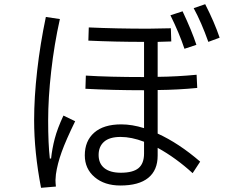

<svg xmlns="http://www.w3.org/2000/svg" viewBox="-20 -855 1096 917"><path d="M960 -835Q1004 -749 1029 -675L975 -655Q942 -748 905 -816ZM861 -622Q836 -697 794 -782L852 -801Q896 -708 918 -641ZM224 -98Q229 -145 241.5 -193Q254 -241 283 -303L339 -276Q295 -186 274.5 -129Q254 -72 247 -22Q245 -4 245 5Q245 18 247 36L176 42Q143 -129 143 -281Q143 -390 157.5 -517.5Q172 -645 199 -774L266 -764Q239 -643 224.5 -515Q210 -387 210 -280Q210 -167 218 -98ZM733 -217Q834 -171 936 -83L900 -28Q820 -101 733 -149V-112Q733 -42 688 -5.5Q643 31 555 31Q479 31 432 -9Q385 -49 385 -113Q385 -182 430 -221.5Q475 -261 559 -261Q611 -261 668 -243V-424Q518 -424 388 -431L390 -494Q500 -487 668 -487V-655Q530 -655 402 -661L404 -724Q536 -718 688 -718Q724 -718 796 -720L798 -657L733 -655V-488Q826 -489 919 -498L922 -435Q831 -426 733 -425ZM668 -178Q608 -201 556 -201Q503 -201 477 -178Q451 -155 451 -115Q451 -74 478.5 -52Q506 -30 557 -30Q615 -30 641.5 -52Q668 -74 668 -122Z"/></svg>

Font: PlemolJP
Style: Regular
Weight: 400
Monospace: yes
Version: v2.0.4; ttfautohint (v1.8.4.7-5d5b-dirty) -l 6 -r 45 -G 200 